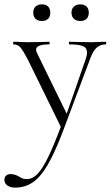

<svg xmlns="http://www.w3.org/2000/svg" viewBox="-54 -577 511 878"><path d="M429 -374Q405 -374 388 -359Q371 -344 357 -305L232 28Q195 125 162.5 179.5Q130 234 95 257.5Q60 281 14 281Q-6 281 -20 271.5Q-34 262 -34 244Q-34 233 -26 226Q-18 219 -7 219Q14 219 34 231Q43 237 50.5 239.5Q58 242 69 242Q94 242 116 220Q138 198 163.5 147Q189 96 224 3L74 -303Q51 -347 39 -360.5Q27 -374 8 -374Q6 -374 6 -380Q6 -386 8 -386Q29 -386 39 -385L70 -384L132 -385Q146 -386 171 -386Q173 -386 173 -380Q173 -374 171 -374Q111 -374 111 -350Q111 -343 115 -335L251 -57L336 -301Q344 -323 344 -337Q344 -358 325.5 -366Q307 -374 263 -374Q261 -374 261 -380Q261 -386 263 -386Q290 -386 304 -385L364 -384L399 -385Q408 -386 429 -386Q432 -386 432 -380Q432 -374 429 -374ZM98 -519Q98 -537 108.5 -547Q119 -557 138 -557Q156 -557 166 -547Q176 -537 176 -519Q176 -501 166 -491Q156 -481 138 -481Q119 -481 108.5 -491Q98 -501 98 -519ZM273 -519Q273 -537 284 -547Q295 -557 313 -557Q332 -557 342 -547Q352 -537 352 -519Q352 -501 342 -491Q332 -481 313 -481Q295 -481 284 -491Q273 -501 273 -519Z"/></svg>

Font: Cormorant Garamond Light
Style: Regular
Weight: 300
Designer: Christian Thalmann (Catharsis Fonts)
Version: Version 3.000